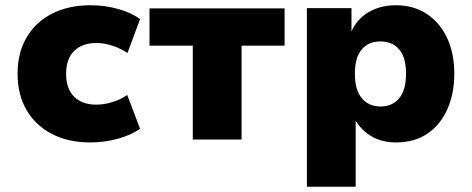

<svg xmlns="http://www.w3.org/2000/svg" viewBox="-20 -532 1798 732"><path d="M324 11Q241 11 178.5 -21Q116 -53 81.5 -112Q47 -171 47 -251Q47 -331 81.5 -389.5Q116 -448 178.5 -480Q241 -512 325 -512Q380 -512 431.5 -497.5Q483 -483 514 -459L466 -330Q441 -347 409.5 -357.5Q378 -368 347 -368Q293 -368 262.5 -337.5Q232 -307 232 -250Q232 -194 262.5 -163.5Q293 -133 347 -133Q377 -133 409 -143Q441 -153 465 -170L514 -41Q482 -18 431 -3.5Q380 11 324 11Z M715 0V-358H550V-500H1065V-358H901V0Z M1150 180V-501H1320V-410H1319Q1340 -459 1385 -485.5Q1430 -512 1489 -512Q1557 -512 1607 -479Q1657 -446 1684.5 -387.5Q1712 -329 1712 -250Q1712 -175 1685.5 -115.5Q1659 -56 1609.5 -22.5Q1560 11 1490 11Q1434 11 1393.5 -14Q1353 -39 1333 -78H1336V180ZM1431 -126Q1476 -126 1502 -157.5Q1528 -189 1528 -251Q1528 -313 1502 -343.5Q1476 -374 1430 -374Q1385 -374 1359 -343.5Q1333 -313 1333 -251Q1333 -189 1359.5 -157.5Q1386 -126 1431 -126Z"/></svg>

Font: Nunito Sans 9pt Black
Style: Regular
Weight: 900
Version: Version 3.101;gftools[0.9.27]